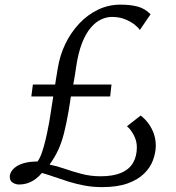

<svg xmlns="http://www.w3.org/2000/svg" viewBox="-20 -774 738 806"><path d="M408.5 11.5Q370 11.5 335.2 5Q300.5 -1.5 269 -11.2Q237.5 -21 209.2 -31Q181 -41 156 -48Q144.5 -34 129.5 -22.8Q114.5 -11.5 97 -5.5Q79.5 0.5 59.5 0.5Q46.5 0.5 33.8 -7Q21 -14.5 21 -32Q21 -43 27.8 -54.2Q34.5 -65.5 48.5 -75Q62.5 -84.5 84.5 -90.2Q106.5 -96 137.5 -96Q147.5 -109 156 -133.8Q164.5 -158.5 171.2 -187Q178 -215.5 182.5 -240.5Q186 -256 189.2 -277Q192.5 -298 196.2 -321.8Q200 -345.5 203.5 -369H111.5L118 -419H211.5Q213.5 -431.5 215.2 -443.2Q217 -455 219 -466Q221 -477 222.5 -487Q231 -541 254 -589Q277 -637 311.8 -674.2Q346.5 -711.5 390.8 -733Q435 -754.5 485.5 -754.5Q528 -754.5 558.5 -746.2Q589 -738 612 -714L567 -648Q561.5 -657.5 545.2 -670.5Q529 -683.5 504.8 -693.2Q480.5 -703 450 -703Q427.5 -703 404.8 -692.5Q382 -682 361.2 -658Q340.5 -634 324.5 -593.5Q308.5 -553 299.5 -492.5Q298 -480 294.8 -460.5Q291.5 -441 287.5 -419H448L442.5 -369H277.5Q275 -353.5 272.8 -338Q270.5 -322.5 268 -308Q258.5 -253.5 248.5 -214.2Q238.5 -175 224.2 -144.2Q210 -113.5 188 -83Q217 -77.5 250.8 -65.8Q284.5 -54 322.5 -44Q360.5 -34 402.5 -34Q455 -34 488.8 -48.5Q522.5 -63 538.5 -90.5Q554.5 -118 554.5 -156Q554.5 -182.5 541.5 -207Q528.5 -231.5 513 -244L570.5 -289Q589 -275 603.2 -255.5Q617.5 -236 625.8 -212.5Q634 -189 634 -161.5Q633.5 -132 622.2 -101.5Q611 -71 585.2 -45.5Q559.5 -20 516.2 -4.2Q473 11.5 408.5 11.5Z"/></svg>

Font: Merriweather 36pt Light
Style: Italic
Weight: 300
Italic angle: -7.8°
Version: Version 2.101